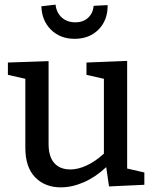

<svg xmlns="http://www.w3.org/2000/svg" viewBox="-20 -796 664 826"><path d="M527 -71 601 -54V-1L449 6L437 -77Q391 -34 340.5 -12Q290 10 242 10Q173 10 131 -33.5Q89 -77 89 -160V-457L14 -474V-527L189 -533V-177Q189 -122 213.5 -94.5Q238 -67 283 -67Q316 -67 353.5 -84.5Q391 -102 427 -135V-457L352 -474V-527L527 -534ZM158 -769 219 -776Q223 -741 246 -720.5Q269 -700 304 -700Q338 -700 359 -719.5Q380 -739 383 -771L443 -774Q444 -710 404.5 -669.5Q365 -629 301 -629Q239 -629 199.5 -668Q160 -707 158 -769Z"/></svg>

Font: Bitter Pro Medium
Style: Regular
Weight: 500
Designer: Sol Matas, and Bitter project Authors
Foundry: Sol Matas
Version: Version 1.010